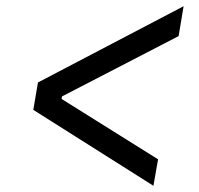

<svg xmlns="http://www.w3.org/2000/svg" viewBox="-20 -615 640 617"><path d="M87 -262 102 -350 570 -595 554 -499 179 -305 178 -297 488 -103 473 -18Z"/></svg>

Font: IBM Plex Mono Text
Style: Italic
Weight: 450
Italic angle: -9°
Monospace: yes
Designer: Mike Abbink, Paul van der Laan, Pieter van Rosmalen
Foundry: Bold Monday
Version: Version 2.1